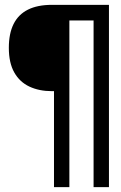

<svg xmlns="http://www.w3.org/2000/svg" viewBox="-20 -695 498 793"><path d="M203 78H266.5V-610.5H366.5V78H430V-675H194.5Q135 -675 95.5 -655.2Q56 -635.5 36.2 -596Q16.5 -556.5 16.5 -497.5Q16.5 -435.5 38.8 -396Q61 -356.5 101.2 -337.5Q141.5 -318.5 194.5 -318.5H203Z"/></svg>

Font: Anybody SemiCondensed
Style: Regular
Weight: 400
Width: 4
Version: Version 1.113;gftools[0.9.25]